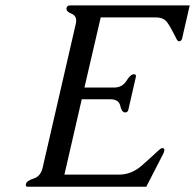

<svg xmlns="http://www.w3.org/2000/svg" viewBox="-20 -706 737 726"><path d="M223.6 -45.9H432.1Q477.5 -45.9 517.1 -80.8Q556.6 -115.7 577.1 -135.3Q588.4 -146 593.3 -146Q603.5 -146 601.1 -135.7Q599.6 -129.4 597.7 -125.5L533.2 0H84.5Q77.6 0 77.6 -6.3Q77.6 -8.3 78.1 -10.3Q81.1 -22.5 107.4 -31Q133.8 -39.6 141.1 -71.3L266.1 -613.8Q268.1 -621.6 268.1 -627.9Q268.1 -647.5 249.8 -654.5Q231.4 -661.6 231.4 -672.4Q231.4 -673.8 231.4 -675.3Q233.9 -685.5 244.1 -685.5H697.3L668.5 -560.1Q666 -549.8 655.8 -549.8Q650.9 -549.8 642.1 -569.3Q625.5 -603 612.1 -621.6Q598.6 -640.1 569.3 -640.1H360.8L299.3 -375H411.1Q442.4 -375 458 -400.1Q473.6 -425.3 486.3 -425.3Q496.1 -425.3 493.7 -415L465.3 -291Q462.9 -280.8 453.1 -280.8Q440.4 -280.8 434.8 -305.7Q429.2 -330.6 397.9 -330.6H289.1Z"/></svg>

Font: Caudex
Style: Italic
Weight: 400
Italic angle: -13°
Version: Version 1.04